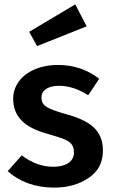

<svg xmlns="http://www.w3.org/2000/svg" viewBox="-20 -840 516 875"><path d="M113 -695 149 -630 375 -720 323 -820ZM244 -544C123 -544 40 -478 40 -390C40 -311 89 -259 197 -230C232 -220 257 -212 274 -205C306 -191 317 -175 317 -144C317 -104 280 -80 223 -80C173 -80 125 -97 79 -132L15 -60C67 -13 139 15 226 15C289 15 342 0 385 -30C428 -59 449 -100 449 -153C449 -244 395 -289 280 -320C189 -346 169 -360 169 -396C169 -428 198 -449 249 -449C292 -449 337 -435 382 -406L432 -481C378 -523 315 -544 244 -544Z"/></svg>

Font: Fira Sans Medium
Style: Regular
Weight: 500
Designer: Carrois Corporate & Edenspiekermann AG
Foundry: Carrois Corporate GbR & Edenspiekermann AG
Version: Version 4.203